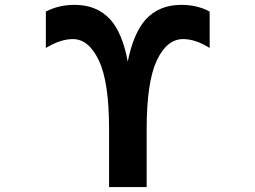

<svg xmlns="http://www.w3.org/2000/svg" viewBox="-20 -761 1040 783"><path d="M719.7 -741.2Q784.2 -741.2 835 -713.9V-565.4Q777.3 -601.6 726.6 -601.6Q660.2 -601.6 619.1 -513.7Q578.1 -425.8 578.1 -234.4V2H424.8V-234.4Q424.8 -426.8 383.3 -514.2Q341.8 -601.6 277.3 -601.6Q226.6 -601.6 167 -565.4V-713.9Q219.7 -741.2 284.2 -741.2Q375 -741.2 429.7 -681.6Q479.5 -626 501 -509.8Q524.4 -626 574.2 -681.6Q628.9 -741.2 719.7 -741.2Z"/></svg>

Font: Gen Shin Gothic Monospace Bold
Style: Bold
Weight: 700
Designer: [Source Han Sans]
Ryoko NISHIZUKA  (kana & ideographs); Paul D. Hunt (Latin, Greek & Cyrillic); Wenlong ZHANG  (bopomofo
Version: Version 1.002.20150607